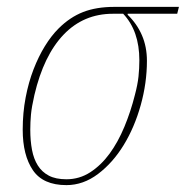

<svg xmlns="http://www.w3.org/2000/svg" viewBox="-20 -526 540 558"><path d="M351 -486V-483Q378 -457 392.5 -423.5Q407 -390 407 -349Q407 -285 389 -220.5Q371 -156 339.5 -104.5Q308 -53 265 -20.5Q222 12 173 12Q105 12 75.5 -31.5Q46 -75 46 -149Q46 -198 54.5 -242.5Q63 -287 77.5 -324.5Q92 -362 110.5 -392Q129 -422 150 -443Q183 -476 221.5 -491Q260 -506 312 -506H500L495 -486ZM173 -5Q211 -5 242.5 -25.5Q274 -46 298.5 -79.5Q323 -113 341.5 -157.5Q360 -202 372 -250Q380 -280 382.5 -303.5Q385 -327 385 -351Q385 -436 338 -486H308Q223 -486 165 -425.5Q107 -365 80 -250Q72 -215 70 -193Q68 -171 68 -149Q68 -117 73 -90.5Q78 -64 90 -45Q102 -26 122 -15.5Q142 -5 173 -5Z"/></svg>

Font: IBM Plex Serif Thin
Style: Italic
Weight: 100
Italic angle: -14°
Designer: Mike Abbink, Paul van der Laan, Pieter van Rosmalen
Foundry: Bold Monday
Version: Version 3.001